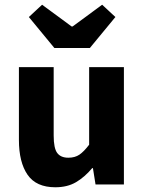

<svg xmlns="http://www.w3.org/2000/svg" viewBox="-20 -780 608 812"><path d="M214 12Q133 12 96.5 -41Q60 -94 60 -188V-496H207V-207Q207 -153 222 -133Q237 -113 269 -113Q297 -113 316 -126Q335 -139 357 -168V-496H504V0H384L373 -69H370Q338 -31 301.5 -9.5Q265 12 214 12ZM210 -577 102 -708 158 -760 283 -668H287L412 -760L468 -708L360 -577Z"/></svg>

Font: TT Toshiba Sans
Style: Bold
Weight: 700
Designer: Paul D. Hunt
Foundry: Toshiba Corporation
Version: Version 2.020;PS 2.000;hotconv 1.0.86;makeotf.lib2.5.63406